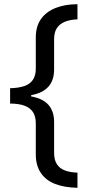

<svg xmlns="http://www.w3.org/2000/svg" viewBox="-20 -734 420 912"><path d="M348 158Q287 157 242.5 140Q198 123 174 87.5Q150 52 150 -1V-148Q150 -182 136 -202.5Q122 -223 95 -232.5Q68 -242 28 -242V-315Q68 -316 95 -325Q122 -334 136 -354.5Q150 -375 150 -408V-556Q150 -609 175 -644Q200 -679 245 -696.5Q290 -714 348 -714V-642Q314 -641 289 -631Q264 -621 250.5 -601Q237 -581 237 -548V-404Q237 -353 210 -322.5Q183 -292 128 -282V-276Q184 -266 210.5 -235.5Q237 -205 237 -154V-7Q237 25 250 45.5Q263 66 288 75.5Q313 85 348 86Z"/></svg>

Font: Noto Sans Meetei Mayek
Style: Regular
Weight: 400
Designer: Monotype Design Team and Neelakash Kshetrimayum
Foundry: Monotype Imaging Inc.
Version: Version 2.002